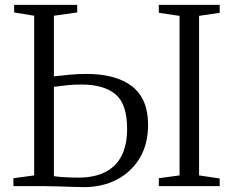

<svg xmlns="http://www.w3.org/2000/svg" viewBox="-20 -763 956 787"><path d="M324.5 4Q308.5 4 278.5 3Q248.5 2 217.2 1Q186 0 164.5 0H35V-32.5L120 -44V-698.5L38 -712V-743H296.5V-712L201 -698.5V-450Q236 -454 268 -457Q300 -460 333 -460Q456.5 -460 521.8 -408.8Q587 -357.5 587 -251.5Q587 -172.5 552.8 -115.2Q518.5 -58 459.2 -27Q400 4 324.5 4ZM302 -35Q365.5 -35 410 -57Q454.5 -79 477.8 -123.2Q501 -167.5 501 -235Q501 -337.5 452.8 -377Q404.5 -416.5 314.5 -416.5Q282.5 -416.5 255.8 -413.8Q229 -411 201 -407V-41Q214.5 -38.5 241.8 -36.8Q269 -35 302 -35ZM716 -44V-698L631 -710.5V-743H880.5V-710.5L796 -698V-44L880.5 -31.5V0H631V-32.5Z"/></svg>

Font: Merriweather 72pt Light
Style: Regular
Weight: 300
Version: Version 2.100